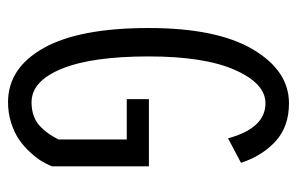

<svg xmlns="http://www.w3.org/2000/svg" viewBox="-154 -592 757 490"><g transform="rotate(90 225.0 -347.5)"><path d="M405 -348.5V-101.5Q400 -88 391.5 -74.2Q383 -60.5 368.5 -44.8Q354 -29 336.5 -17Q319 -5 294 3Q269 11 241.5 11Q154 11 103 -80Q52 -171 52 -348Q52 -521.5 106.5 -613.8Q161 -706 244 -706Q303.5 -706 341 -671.8Q378.5 -637.5 396 -583.5L333.5 -550.5Q307.5 -646 244 -646Q193.5 -646 159 -568Q124.5 -490 124.5 -348Q124.5 -203 156 -126Q187.5 -49 241.5 -49Q262 -49 278.5 -55.5Q295 -62 306.5 -74.5Q318 -87 323.8 -95.8Q329.5 -104.5 336.5 -118V-292H233.5V-348.5Z"/></g></svg>

Font: League Mono Condensed Light
Style: Regular
Weight: 300
Width: 1
Designer: Tyler Finck
Foundry: The League of Moveable Type / Tyler Finck
Version: Version 2.210